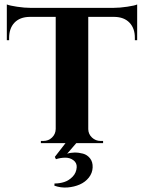

<svg xmlns="http://www.w3.org/2000/svg" viewBox="-20 -636 639 853"><path d="M115.2 -601.1H484.4Q511.7 -601.1 545.7 -606.2Q579.6 -611.3 589.4 -616.2V-457.5H579.1V-466.8Q579.6 -509.8 555.4 -535.2Q531.2 -560.5 487.8 -561H372.1V-62Q372.6 -40 388.7 -24.9Q404.8 -9.8 427.2 -9.8H438V0H318.8L278.3 46.9Q292.5 42 311.3 41.7Q330.1 41.5 348.9 46.6Q367.7 51.8 380.1 67.6Q392.6 83.5 391.6 107.9Q390.6 132.8 374.8 152.8Q358.9 172.9 334.5 183.6Q310.1 194.3 280.3 196.8Q250.5 199.2 221.7 189L222.2 179.2Q245.1 179.2 265.6 172.6Q286.1 166 302.7 148.9Q319.3 131.8 320.8 106.9Q321.8 87.4 305.9 75.7Q290 64 269 64.5Q248 64.9 228.5 71.3L223.6 61L271 0H161.6V-9.8H172.4Q195.3 -9.8 211.2 -25.1Q227.1 -40.5 227.5 -63V-561H111.8Q68.4 -560.5 44.4 -535.4Q20.5 -510.3 20.5 -466.8V-457.5H10.3V-616.2Q23.9 -610.8 56.4 -606Q88.9 -601.1 115.2 -601.1Z"/></svg>

Font: Cinzel Bold
Style: Regular
Weight: 700
Designer: Natanael Gama
Version: Version 1.001;PS 001.001;hotconv 1.0.56;makeotf.lib2.0.21325